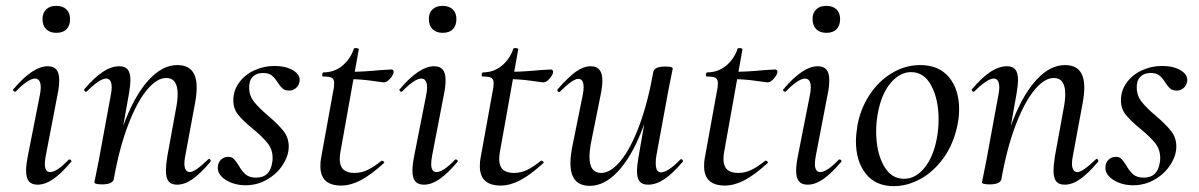

<svg xmlns="http://www.w3.org/2000/svg" viewBox="-20 -621 4089 655"><path d="M69 -39Q69 -59 75 -89L116 -297Q119 -312 119 -322Q119 -353 99 -353Q88 -353 71 -341.5Q54 -330 34 -309Q33 -308 31 -308Q28 -308 25.5 -311.5Q23 -315 26 -317Q92 -395 143 -395Q163 -395 172.5 -383.5Q182 -372 182 -348Q182 -325 177 -302L136 -89Q133 -73 133 -62Q133 -34 151 -34Q174 -34 214 -76Q215 -77 217 -77Q221 -77 223 -73.5Q225 -70 222 -68Q189 -29 161.5 -10Q134 9 108 9Q88 9 78.5 -2.5Q69 -14 69 -39ZM125 -556Q125 -577 137.5 -589Q150 -601 172 -601Q194 -601 206.5 -589Q219 -577 219 -556Q219 -534 207 -521.5Q195 -509 172 -509Q150 -509 137.5 -521.5Q125 -534 125 -556Z M546 -40Q546 -57 551 -89L580 -248Q586 -278 586 -300Q586 -355 547 -355Q515 -355 481 -314Q447 -273 417 -194.5Q387 -116 368 -9L354 -10Q374 -126 409 -214Q444 -302 489.5 -350.5Q535 -399 585 -399Q618 -399 634.5 -380Q651 -361 651 -322Q651 -299 645 -267L612 -89Q609 -74 609 -64Q609 -34 628 -34Q645 -34 690 -77Q692 -79 693 -79Q696 -79 698 -75.5Q700 -72 698 -69Q664 -29 637 -10Q610 9 584 9Q564 9 555 -2.5Q546 -14 546 -40ZM302 1 306 -19Q315 -62 317 -74L358 -297Q361 -312 361 -322Q361 -353 342 -353Q331 -353 314 -341.5Q297 -330 276 -309Q275 -308 273 -308Q270 -308 268 -311.5Q266 -315 268 -317Q302 -357 331 -376Q360 -395 387 -395Q407 -395 416 -383.5Q425 -372 425 -347Q425 -332 420 -302L368 -9Q366 -1 356 3.5Q346 8 329 8Q302 8 302 1Z M723 -48Q723 -66 733.5 -76Q744 -86 759 -86Q770 -86 777 -79.5Q784 -73 794 -57Q805 -37 818 -26Q831 -15 854 -15Q902 -15 909 -69Q910 -74 910 -82Q910 -111 893 -132.5Q876 -154 842 -182Q809 -209 792.5 -229.5Q776 -250 776 -279Q776 -312 795.5 -339Q815 -366 847.5 -381Q880 -396 916 -396Q955 -396 980 -381Q1005 -366 1002 -343Q999 -328 989 -320Q979 -312 967 -312Q952 -312 944 -319Q936 -326 927 -340Q917 -356 906.5 -364Q896 -372 877 -372Q858 -372 845.5 -362Q833 -352 831 -335Q830 -331 830 -322Q830 -295 846.5 -274Q863 -253 895 -226Q930 -196 947.5 -173.5Q965 -151 965 -121Q965 -91 945.5 -60Q926 -29 892 -9Q858 11 818 11Q780 11 751.5 -6.5Q723 -24 723 -48Z M1073 -54Q1073 -70 1075 -80L1116 -306Q1120 -323 1120 -337Q1120 -351 1112 -355.5Q1104 -360 1082 -360Q1079 -360 1079 -365Q1079 -368 1080.5 -371Q1082 -374 1083 -374Q1120 -374 1147.5 -396.5Q1175 -419 1187 -454Q1187 -457 1194 -457Q1198 -457 1201.5 -455.5Q1205 -454 1204 -453L1142 -106Q1139 -91 1139 -78Q1139 -31 1189 -31Q1213 -31 1234.5 -41.5Q1256 -52 1282 -73H1283Q1286 -73 1289 -70Q1292 -67 1290 -65Q1245 -24 1210.5 -6Q1176 12 1144 12Q1073 12 1073 -54ZM1171 -351 1173 -376Q1220 -376 1280 -382L1316 -384Q1319 -384 1321 -381.5Q1323 -379 1323 -376Q1323 -367 1311.5 -353.5Q1300 -340 1290 -340Q1286 -340 1247.5 -345.5Q1209 -351 1171 -351Z M1387 -39Q1387 -59 1393 -89L1434 -297Q1437 -312 1437 -322Q1437 -353 1417 -353Q1406 -353 1389 -341.5Q1372 -330 1352 -309Q1351 -308 1349 -308Q1346 -308 1343.5 -311.5Q1341 -315 1344 -317Q1410 -395 1461 -395Q1481 -395 1490.5 -383.5Q1500 -372 1500 -348Q1500 -325 1495 -302L1454 -89Q1451 -73 1451 -62Q1451 -34 1469 -34Q1492 -34 1532 -76Q1533 -77 1535 -77Q1539 -77 1541 -73.5Q1543 -70 1540 -68Q1507 -29 1479.5 -10Q1452 9 1426 9Q1406 9 1396.5 -2.5Q1387 -14 1387 -39ZM1443 -556Q1443 -577 1455.5 -589Q1468 -601 1490 -601Q1512 -601 1524.5 -589Q1537 -577 1537 -556Q1537 -534 1525 -521.5Q1513 -509 1490 -509Q1468 -509 1455.5 -521.5Q1443 -534 1443 -556Z M1617 -54Q1617 -70 1619 -80L1660 -306Q1664 -323 1664 -337Q1664 -351 1656 -355.5Q1648 -360 1626 -360Q1623 -360 1623 -365Q1623 -368 1624.5 -371Q1626 -374 1627 -374Q1664 -374 1691.5 -396.5Q1719 -419 1731 -454Q1731 -457 1738 -457Q1742 -457 1745.5 -455.5Q1749 -454 1748 -453L1686 -106Q1683 -91 1683 -78Q1683 -31 1733 -31Q1757 -31 1778.5 -41.5Q1800 -52 1826 -73H1827Q1830 -73 1833 -70Q1836 -67 1834 -65Q1789 -24 1754.5 -6Q1720 12 1688 12Q1617 12 1617 -54ZM1715 -351 1717 -376Q1764 -376 1824 -382L1860 -384Q1863 -384 1865 -381.5Q1867 -379 1867 -376Q1867 -367 1855.5 -353.5Q1844 -340 1834 -340Q1830 -340 1791.5 -345.5Q1753 -351 1715 -351Z M1926 -64Q1926 -88 1932 -119L1968 -297Q1971 -312 1971 -323Q1971 -352 1953 -352Q1934 -352 1891 -309Q1889 -307 1887 -307Q1884 -307 1882 -310.5Q1880 -314 1883 -317Q1918 -357 1944 -376Q1970 -395 1996 -395Q2035 -395 2035 -346Q2035 -327 2029 -297L1997 -138Q1991 -108 1991 -86Q1991 -31 2031 -31Q2063 -31 2097 -72Q2131 -113 2160.5 -191.5Q2190 -270 2209 -377L2223 -376Q2203 -260 2168 -172Q2133 -84 2087.5 -35.5Q2042 13 1992 13Q1926 13 1926 -64ZM2153 -38Q2153 -54 2158 -84L2209 -377Q2211 -385 2221 -389.5Q2231 -394 2249 -394Q2275 -394 2275 -387L2271 -367Q2262 -324 2260 -312L2219 -89Q2217 -80 2217 -64Q2217 -33 2235 -33Q2247 -33 2264 -44.5Q2281 -56 2301 -77Q2302 -78 2304 -78Q2307 -78 2309 -74.5Q2311 -71 2309 -69Q2274 -28 2246 -9.5Q2218 9 2191 9Q2171 9 2162 -2Q2153 -13 2153 -38Z M2382 -54Q2382 -70 2384 -80L2425 -306Q2429 -323 2429 -337Q2429 -351 2421 -355.5Q2413 -360 2391 -360Q2388 -360 2388 -365Q2388 -368 2389.5 -371Q2391 -374 2392 -374Q2429 -374 2456.5 -396.5Q2484 -419 2496 -454Q2496 -457 2503 -457Q2507 -457 2510.5 -455.5Q2514 -454 2513 -453L2451 -106Q2448 -91 2448 -78Q2448 -31 2498 -31Q2522 -31 2543.5 -41.5Q2565 -52 2591 -73H2592Q2595 -73 2598 -70Q2601 -67 2599 -65Q2554 -24 2519.5 -6Q2485 12 2453 12Q2382 12 2382 -54ZM2480 -351 2482 -376Q2529 -376 2589 -382L2625 -384Q2628 -384 2630 -381.5Q2632 -379 2632 -376Q2632 -367 2620.5 -353.5Q2609 -340 2599 -340Q2595 -340 2556.5 -345.5Q2518 -351 2480 -351Z M2696 -39Q2696 -59 2702 -89L2743 -297Q2746 -312 2746 -322Q2746 -353 2726 -353Q2715 -353 2698 -341.5Q2681 -330 2661 -309Q2660 -308 2658 -308Q2655 -308 2652.5 -311.5Q2650 -315 2653 -317Q2719 -395 2770 -395Q2790 -395 2799.5 -383.5Q2809 -372 2809 -348Q2809 -325 2804 -302L2763 -89Q2760 -73 2760 -62Q2760 -34 2778 -34Q2801 -34 2841 -76Q2842 -77 2844 -77Q2848 -77 2850 -73.5Q2852 -70 2849 -68Q2816 -29 2788.5 -10Q2761 9 2735 9Q2715 9 2705.5 -2.5Q2696 -14 2696 -39ZM2752 -556Q2752 -577 2764.5 -589Q2777 -601 2799 -601Q2821 -601 2833.5 -589Q2846 -577 2846 -556Q2846 -534 2834 -521.5Q2822 -509 2799 -509Q2777 -509 2764.5 -521.5Q2752 -534 2752 -556Z M2900 -139Q2900 -161 2905 -193Q2916 -252 2947.5 -299Q2979 -346 3024 -372.5Q3069 -399 3119 -399Q3183 -399 3217.5 -357.5Q3252 -316 3252 -248Q3252 -222 3246 -193Q3233 -130 3199.5 -83Q3166 -36 3121 -11Q3076 14 3029 14Q2967 14 2933.5 -28.5Q2900 -71 2900 -139ZM3176 -149Q3182 -181 3182 -214Q3182 -281 3157.5 -328Q3133 -375 3088 -375Q3050 -375 3018.5 -338Q2987 -301 2975 -236Q2969 -205 2969 -172Q2969 -104 2994 -57.5Q3019 -11 3064 -11Q3103 -11 3133.5 -48Q3164 -85 3176 -149Z M3574 -40Q3574 -57 3579 -89L3608 -248Q3614 -278 3614 -300Q3614 -355 3575 -355Q3543 -355 3509 -314Q3475 -273 3445 -194.5Q3415 -116 3396 -9L3382 -10Q3402 -126 3437 -214Q3472 -302 3517.5 -350.5Q3563 -399 3613 -399Q3646 -399 3662.5 -380Q3679 -361 3679 -322Q3679 -299 3673 -267L3640 -89Q3637 -74 3637 -64Q3637 -34 3656 -34Q3673 -34 3718 -77Q3720 -79 3721 -79Q3724 -79 3726 -75.5Q3728 -72 3726 -69Q3692 -29 3665 -10Q3638 9 3612 9Q3592 9 3583 -2.5Q3574 -14 3574 -40ZM3330 1 3334 -19Q3343 -62 3345 -74L3386 -297Q3389 -312 3389 -322Q3389 -353 3370 -353Q3359 -353 3342 -341.5Q3325 -330 3304 -309Q3303 -308 3301 -308Q3298 -308 3296 -311.5Q3294 -315 3296 -317Q3330 -357 3359 -376Q3388 -395 3415 -395Q3435 -395 3444 -383.5Q3453 -372 3453 -347Q3453 -332 3448 -302L3396 -9Q3394 -1 3384 3.5Q3374 8 3357 8Q3330 8 3330 1Z M3751 -48Q3751 -66 3761.5 -76Q3772 -86 3787 -86Q3798 -86 3805 -79.5Q3812 -73 3822 -57Q3833 -37 3846 -26Q3859 -15 3882 -15Q3930 -15 3937 -69Q3938 -74 3938 -82Q3938 -111 3921 -132.5Q3904 -154 3870 -182Q3837 -209 3820.5 -229.5Q3804 -250 3804 -279Q3804 -312 3823.5 -339Q3843 -366 3875.5 -381Q3908 -396 3944 -396Q3983 -396 4008 -381Q4033 -366 4030 -343Q4027 -328 4017 -320Q4007 -312 3995 -312Q3980 -312 3972 -319Q3964 -326 3955 -340Q3945 -356 3934.5 -364Q3924 -372 3905 -372Q3886 -372 3873.5 -362Q3861 -352 3859 -335Q3858 -331 3858 -322Q3858 -295 3874.5 -274Q3891 -253 3923 -226Q3958 -196 3975.5 -173.5Q3993 -151 3993 -121Q3993 -91 3973.5 -60Q3954 -29 3920 -9Q3886 11 3846 11Q3808 11 3779.5 -6.5Q3751 -24 3751 -48Z"/></svg>

Font: Cormorant Garamond Medium
Style: Italic
Weight: 500
Italic angle: -10°
Designer: Christian Thalmann (Catharsis Fonts)
Foundry: Catharsis Fonts
Version: Version 4.000